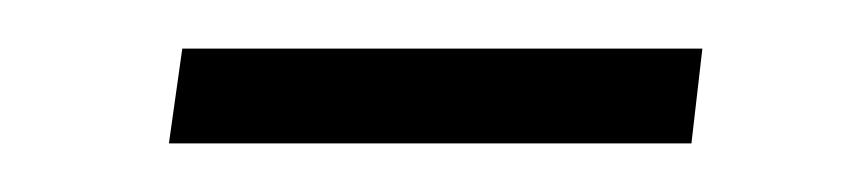

<svg xmlns="http://www.w3.org/2000/svg" viewBox="-20 -336 346 79"><path d="M55 -316H269L264.5 -277H49.5Z"/></svg>

Font: Lato Light
Style: Italic
Weight: 300
Italic angle: -7°
Designer: Lukasz Dziedzic
Foundry: Lukasz Dziedzic
Version: Version 1.104; Western+Polish opensource